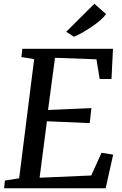

<svg xmlns="http://www.w3.org/2000/svg" viewBox="-20 -1003 651 1023"><path d="M483 -983 545 -928Q523 -897 468 -860Q413 -823 374 -807L333 -834ZM582 -743 574 -582H511L494 -687L273 -695L236 -417L467 -427L458 -347L230 -357L191 -56L466 -68L521 -189L583 -179L543 0H2L6 -41L82 -53L162 -688L94 -699L99 -743Z"/></svg>

Font: Koeln Type Serif
Style: Italic
Weight: 400
Italic angle: -8°
Designer: Eben Sorkin
Foundry: Eben Sorkin
Version: Version 2.002